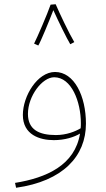

<svg xmlns="http://www.w3.org/2000/svg" viewBox="-20 -657 501 907"><path d="M219 -635C204 -591 155 -478 141 -451L161 -442C172 -460 211 -554 232 -609C253 -562 297 -472 312 -448L331 -458C306 -500 261 -595 243 -637ZM56 230C277 199 386 81 386 -73C386 -203 331 -317 240 -317C157 -317 88 -204 88 -114C88 -20 168 5 234 5C286 5 330 -9 358 -26C334 123 200 183 51 207ZM112 -119C112 -203 179 -292 236 -292C318 -292 362 -176 362 -75C362 -67 362 -59 361 -51C336 -36 294 -19 244 -19C165 -19 112 -44 112 -119Z"/></svg>

Font: Noto Sans Arabic UI Th
Style: Regular
Weight: 100
Designer: Monotype Design Team, Nadine Chahine and Nizar Qandah
Foundry: Monotype Imaging Inc.
Version: Version 2.010